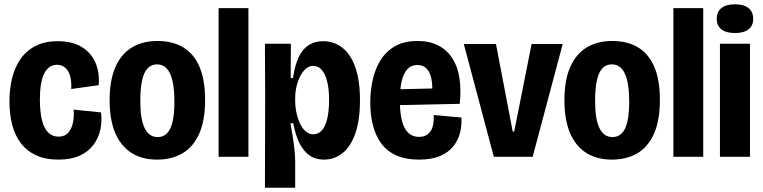

<svg xmlns="http://www.w3.org/2000/svg" viewBox="-20 -731 3556 895"><path d="M252 13Q191 13 147.5 -7.5Q104 -28 76.5 -64.5Q49 -101 36.5 -150.5Q24 -200 24 -258Q24 -316 36.5 -367Q49 -418 76 -456.5Q103 -495 146 -517Q189 -539 249 -539Q318 -539 362.5 -511Q407 -483 426 -436.5Q445 -390 440 -334L312 -316Q314 -351 307 -376Q300 -401 284.5 -415Q269 -429 246 -429Q226 -429 211 -418.5Q196 -408 186 -388Q176 -368 171 -338Q166 -308 166 -268Q166 -210 175.5 -171.5Q185 -133 204.5 -113.5Q224 -94 253 -94Q282 -94 298.5 -113Q315 -132 320.5 -161.5Q326 -191 323 -220L451 -207Q456 -165 447.5 -126Q439 -87 415.5 -55.5Q392 -24 351.5 -5.5Q311 13 252 13Z M712 13Q642 13 592.5 -18.5Q543 -50 517 -111.5Q491 -173 491 -263Q491 -358 518.5 -419.5Q546 -481 596 -510.5Q646 -540 714 -540Q785 -540 834.5 -510Q884 -480 910 -419.5Q936 -359 936 -265Q936 -169 908.5 -107.5Q881 -46 831 -16.5Q781 13 712 13ZM715 -92Q741 -92 758.5 -109.5Q776 -127 784.5 -164Q793 -201 793 -256Q793 -316 784 -354.5Q775 -393 757 -412Q739 -431 712 -431Q686 -431 668.5 -413Q651 -395 642.5 -357Q634 -319 634 -260Q634 -175 654.5 -133.5Q675 -92 715 -92Z M999 0V-693H1138V0Z M1215 144 1216 -285 1215 -527H1336L1335 -367H1346Q1354 -426 1372 -464Q1390 -502 1418.5 -520.5Q1447 -539 1486 -539Q1537 -539 1576 -508.5Q1615 -478 1636.5 -417Q1658 -356 1658 -264Q1658 -171 1636.5 -109.5Q1615 -48 1577 -17.5Q1539 13 1490 13Q1451 13 1423 -6.5Q1395 -26 1376 -63.5Q1357 -101 1347 -157L1334 -156Q1340 -124 1345 -92Q1350 -60 1353 -30.5Q1356 -1 1356 23V144ZM1440 -105Q1464 -105 1480.5 -123.5Q1497 -142 1505.5 -178Q1514 -214 1514 -265Q1514 -316 1505 -351.5Q1496 -387 1479.5 -405.5Q1463 -424 1440 -424Q1421 -424 1405.5 -410.5Q1390 -397 1379 -375Q1368 -353 1362 -327Q1356 -301 1356 -274V-259Q1356 -237 1360 -215Q1364 -193 1371 -173Q1378 -153 1388.5 -137.5Q1399 -122 1412 -113.5Q1425 -105 1440 -105Z M1933 13Q1871 13 1827.5 -6.5Q1784 -26 1757.5 -62Q1731 -98 1718.5 -146.5Q1706 -195 1706 -253Q1706 -310 1718 -361.5Q1730 -413 1755.5 -453Q1781 -493 1823 -516.5Q1865 -540 1926 -540Q1983 -540 2024 -518.5Q2065 -497 2089.5 -458Q2114 -419 2122 -365.5Q2130 -312 2123 -247L1800 -240V-314L2016 -319L1993 -275Q1998 -327 1991.5 -361Q1985 -395 1968.5 -411.5Q1952 -428 1926 -428Q1897 -428 1879 -408.5Q1861 -389 1852.5 -352.5Q1844 -316 1844 -264Q1844 -175 1866.5 -134Q1889 -93 1933 -93Q1954 -93 1967.5 -101Q1981 -109 1989 -122.5Q1997 -136 2000 -155Q2003 -174 2002 -195L2131 -183Q2133 -147 2124.5 -112.5Q2116 -78 2093.5 -49.5Q2071 -21 2032 -4Q1993 13 1933 13Z M2282 0 2142 -526H2292L2370 -118H2377L2458 -526H2603L2463 0Z M2832 13Q2762 13 2712.5 -18.5Q2663 -50 2637 -111.5Q2611 -173 2611 -263Q2611 -358 2638.5 -419.5Q2666 -481 2716 -510.5Q2766 -540 2834 -540Q2905 -540 2954.5 -510Q3004 -480 3030 -419.5Q3056 -359 3056 -265Q3056 -169 3028.5 -107.5Q3001 -46 2951 -16.5Q2901 13 2832 13ZM2835 -92Q2861 -92 2878.5 -109.5Q2896 -127 2904.5 -164Q2913 -201 2913 -256Q2913 -316 2904 -354.5Q2895 -393 2877 -412Q2859 -431 2832 -431Q2806 -431 2788.5 -413Q2771 -395 2762.5 -357Q2754 -319 2754 -260Q2754 -175 2774.5 -133.5Q2795 -92 2835 -92Z M3119 0V-693H3258V0Z M3336 0V-527H3476V0ZM3406 -577Q3365 -577 3343 -594Q3321 -611 3321 -643Q3321 -676 3343 -693.5Q3365 -711 3406 -711Q3447 -711 3469 -693.5Q3491 -676 3491 -643Q3491 -611 3469 -594Q3447 -577 3406 -577Z"/></svg>

Font: Bricolage Grotesque 72pt SemiCondensed
Style: Bold
Weight: 700
Width: 4
Designer: Mathieu Triay
Foundry: Atelier Triay
Version: Version 1.001;gftools[0.9.33.dev8+g029e19f]